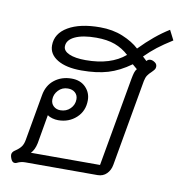

<svg xmlns="http://www.w3.org/2000/svg" viewBox="-75 -713 747 793"><g transform="rotate(10 298.0 -316.5)"><path d="M38 10Q27 10 21 -7Q18 -15 18 -21Q18 -33 33 -42Q48 -52 56 -63Q64 -74 67 -92L101 -285Q108 -327 138 -350.5Q168 -374 210 -374Q247 -374 269 -351.5Q291 -329 291 -297Q291 -252 260 -223.5Q229 -195 184 -195Q172 -195 159.5 -198.5Q147 -202 139 -208L118 -87Q112 -58 97 -43H387L453 -416Q456 -432 459 -442Q462 -452 468 -459L448 -476Q401 -442 354 -428Q307 -414 243 -414Q179 -414 142.5 -436Q106 -458 106 -495Q106 -545 155.5 -574Q205 -603 289 -603Q342 -603 384.5 -585.5Q427 -568 454 -543Q515 -606 575 -643L596 -602Q558 -578 533.5 -559Q509 -540 484 -515L501 -499Q507 -507 517 -507Q526 -507 536 -500Q545 -494 545 -483Q545 -476 541.5 -471Q538 -466 530 -458Q520 -449 514 -440Q508 -431 505 -416L441 -53Q437 -30 422 -15Q407 0 384 0H81Q63 0 47 8Q44 10 38 10ZM418 -510Q392 -534 359.5 -546Q327 -558 281 -558Q224 -558 191.5 -542.5Q159 -527 159 -500Q159 -481 184 -470Q209 -459 253 -459Q358 -459 418 -510ZM244 -293Q244 -310 232.5 -320.5Q221 -331 202 -331Q178 -331 162 -314Q146 -297 146 -275Q146 -258 157.5 -247.5Q169 -237 186 -237Q211 -237 227.5 -253.5Q244 -270 244 -293Z"/></g></svg>

Font: Niramit ExtraLight
Style: Italic
Weight: 200
Italic angle: -10°
Designer: Katatrad Aksorn Co.,Ltd.
Foundry: Cadson Demak Co.,Ltd.
Version: Version 1.000; ttfautohint (v1.6)